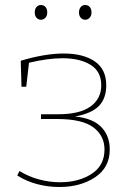

<svg xmlns="http://www.w3.org/2000/svg" viewBox="-20 -742 531 768"><path d="M419 -144Q419 -72 360.5 -33Q302 6 217 6Q172 6 128.5 -5.5Q85 -17 49 -40L58 -58Q93 -36 135.5 -24.5Q178 -13 220 -13Q295 -13 346.5 -46.5Q398 -80 398 -144Q398 -199 353.5 -232.5Q309 -266 208 -266H144V-285H213Q299 -285 342 -316Q385 -347 385 -401Q385 -456 342.5 -482.5Q300 -509 230 -509Q171 -509 96 -491L85 -395H66L63 -499Q160 -528 235 -528Q313 -528 359 -496.5Q405 -465 405 -401Q405 -348 375.5 -318Q346 -288 280 -276Q351 -269 385 -234Q419 -199 419 -144ZM119 -692Q119 -706 126 -714Q133 -722 144 -722Q155 -722 162 -714Q169 -706 169 -692Q169 -679 161.5 -671Q154 -663 144 -663Q133 -663 126 -671Q119 -679 119 -692ZM296 -692Q296 -706 303 -714Q310 -722 321 -722Q332 -722 339 -714Q346 -706 346 -692Q346 -679 338.5 -671Q331 -663 321 -663Q310 -663 303 -671Q296 -679 296 -692Z"/></svg>

Font: Bitter Pro Thin
Style: Regular
Weight: 250
Designer: Sol Matas, and Bitter project Authors
Foundry: Sol Matas
Version: Version 1.010